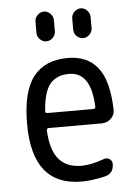

<svg xmlns="http://www.w3.org/2000/svg" viewBox="-53 -782 607 834"><g transform="rotate(-5 250.0 -365.0)"><path d="M254.9 -460.9Q200.2 -460.9 171.9 -426.3Q143.6 -391.6 137.7 -307.6Q137.7 -299.8 146.5 -299.8H346.7Q355.5 -299.8 356.4 -307.6Q351.6 -460.9 254.9 -460.9ZM269.5 9.8Q54.7 9.8 54.7 -259.8Q54.7 -400.4 105 -465.3Q155.3 -530.3 254.9 -530.3Q340.8 -530.3 385.7 -473.6Q430.7 -417 434.6 -291Q435.5 -266.6 418.5 -250.5Q401.4 -234.4 377 -234.4H146.5Q138.7 -234.4 137.7 -224.6Q142.6 -136.7 176.8 -97.7Q210.9 -58.6 275.4 -58.6Q316.4 -58.6 373 -79.1Q386.7 -84 398.4 -76.7Q410.2 -69.3 410.2 -54.7Q410.2 -13.7 373 -3.9Q314.5 9.8 269.5 9.8ZM290 -700.2Q290 -715.8 302.2 -728Q314.5 -740.2 330.1 -740.2Q345.7 -740.2 357.9 -728Q370.1 -715.8 370.1 -700.2V-650.4Q370.1 -634.8 357.9 -622.6Q345.7 -610.4 330.1 -610.4Q314.5 -610.4 302.2 -622.1Q290 -633.8 290 -650.4ZM129.9 -700.2Q129.9 -715.8 142.1 -728Q154.3 -740.2 169.9 -740.2Q185.5 -740.2 197.8 -728Q210 -715.8 210 -700.2V-650.4Q210 -634.8 197.8 -622.6Q185.5 -610.4 169.9 -610.4Q154.3 -610.4 142.1 -622.1Q129.9 -633.8 129.9 -650.4Z"/></g></svg>

Font: Rounded Mgen+ 1m regular
Style: Regular
Weight: 400
Designer: [Source Han Sans]
Ryoko NISHIZUKA  (kana & ideographs); Paul D. Hunt (Latin, Greek & Cyrillic); Wenlong ZHANG  (bopomofo
Version: Version 1.059.20150602